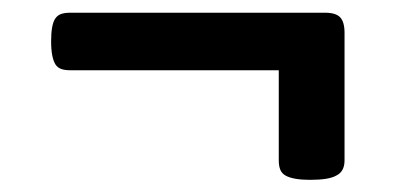

<svg xmlns="http://www.w3.org/2000/svg" viewBox="-20 -433 640 308"><path d="M92.8 -320.3Q84 -320.3 78.4 -322.3Q72.8 -324.2 69.3 -329.1Q62 -340.3 62 -366.7Q62 -393.1 68.4 -402.8Q71.8 -408.2 77.6 -410.4Q83.5 -412.6 92.8 -412.6H501.5Q518.6 -412.6 525.6 -405.3Q532.7 -397.9 532.7 -380.4V-175.8Q532.7 -157.7 519.5 -151.4Q507.8 -144.5 477.5 -144.5Q450.2 -144.5 438 -151.4Q432.1 -154.8 429.7 -160.6Q427.2 -166.5 427.2 -175.8V-320.3Z"/></svg>

Font: Courier Prime SemiBold
Style: Regular
Weight: 600
Designer: Alan Dague-Greene
Foundry: Quote-Unquote Apps
Version: Version 1.202